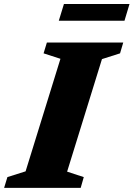

<svg xmlns="http://www.w3.org/2000/svg" viewBox="-47 -914 650 934"><path d="M247 -628 165 -654.5 181 -707H552.5L537 -654.5L449 -626.5L279.5 -79L360.5 -52.5L345.5 0H-27L-11 -52.5L77.5 -80.5ZM239 -813 264 -894.5H583L558.5 -813Z"/></svg>

Font: Newsreader Caption
Style: Bold Italic
Weight: 700
Italic angle: -17°
Designer: Hugues Gentile
Foundry: Production Type
Version: Version 1.001